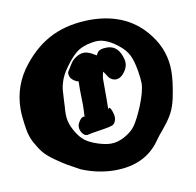

<svg xmlns="http://www.w3.org/2000/svg" viewBox="-67 -576 613 601"><g transform="rotate(-10 239.5 -275.5)"><path d="M268.1 -232.9Q271.5 -232.9 275.9 -220.9Q280.3 -209 280.3 -201.7Q280.3 -188.5 272.5 -180.2Q269 -176.3 256.3 -173.6Q243.7 -170.9 221.9 -167.7Q200.2 -164.6 188 -161.6Q187.5 -161.6 186.5 -161.4Q185.5 -161.1 185.1 -161.1Q176.8 -161.1 170.2 -170.4Q163.6 -179.7 163.6 -189.9Q163.6 -196.8 166 -201.2Q175.3 -219.7 184.6 -219.7Q186.5 -219.7 187 -218.3Q188.5 -242.2 188.5 -256.8Q188.5 -264.2 188 -279.3Q187.5 -294.4 187.5 -304.2Q187.5 -320.8 188 -331.1Q180.2 -332 170.2 -340.1Q160.2 -348.1 160.2 -361.3Q160.2 -365.2 162.1 -367.7Q163.6 -370.1 167 -375.5Q170.4 -380.9 171.4 -382.8Q172.4 -384.8 175.3 -388.9Q178.2 -393.1 179.4 -394.8Q180.7 -396.5 183.3 -399.4Q186 -402.3 188.2 -403.8Q190.4 -405.3 193.4 -407.5Q196.3 -409.7 199.5 -411.1Q202.6 -412.6 206.5 -414.1Q212.4 -416.5 220.2 -416.5Q230 -416.5 244.6 -409.2Q246.6 -408.2 250.7 -405.5Q254.9 -402.8 258.3 -401.4Q258.3 -401.9 260.5 -405.8Q262.7 -409.7 264.9 -412.4Q267.1 -415 273.9 -417.5Q280.8 -419.9 290.5 -419.9H297.4Q330.6 -417.5 341.3 -374.5Q342.8 -368.7 342.8 -363.3Q342.8 -349.6 334 -336.9Q320.8 -316.9 303.7 -316.9Q300.8 -316.9 299.3 -317.4Q293 -318.8 288.6 -322Q284.2 -325.2 282 -328.4Q279.8 -331.5 275.9 -337.6Q272 -343.8 268.6 -347.7Q268.1 -345.7 267.1 -340.8Q266.1 -335.9 265.4 -332.3Q264.6 -328.6 264.6 -327.6V-262.7Q264.6 -242.7 264.2 -229Q266.6 -232.9 268.1 -232.9ZM252.3 -37.2Q199.6 -37.2 146.9 -58.7Q119 -74 107.2 -80.6Q95.5 -87.3 72.3 -103.5Q49.2 -119.7 38.1 -133Q27 -146.3 15.5 -167.3Q4.1 -188.2 0.3 -212.3Q-6.1 -252.3 -6.1 -275.2Q-6.1 -352 42.2 -412.3Q84.7 -465.6 137.1 -490Q189.4 -514.5 259.3 -514.5Q378.6 -513.2 441.4 -427.5Q479.5 -376.7 479.5 -313.3Q479.5 -279.6 468.7 -227.6Q463 -201.6 452.9 -182.2Q442.7 -162.8 423 -139.3Q403.3 -115.9 397 -106.3Q349.4 -37.2 252.3 -37.2ZM132.3 -277.1Q132.3 -271.4 131.7 -262.8Q131 -254.2 130.7 -247.9Q130.4 -241.5 130.4 -236.5Q130.4 -209.2 146.3 -181.9Q159 -159.7 173.6 -148.6Q188.2 -137.4 213.6 -129.2Q237.7 -121.6 254.2 -121.6Q275.8 -121.6 296.7 -133Q321.5 -146.3 333.5 -163.8Q345.6 -181.2 361.5 -218.1Q381.1 -266.3 381.1 -291.7Q381.1 -305.6 376.7 -332.3Q371 -364 362.4 -381.8Q353.8 -399.6 333.5 -416.1Q297.3 -445.3 267.5 -445.3Q258.6 -445.3 249.1 -443.4Q217.4 -438.3 197.7 -421.8Q178 -405.3 155.2 -371Q145.6 -355.8 140.6 -340.6Q135.5 -325.3 134.5 -314.2Q133.6 -303.1 132.3 -277.1Z"/></g></svg>

Font: Essays1743
Style: Bold
Weight: 700
Designer: Based on the typeface in a 1743 English translation of the essays of Montaigne.  PostScript/TrueType font designed by Jo
Version: Version 002.100